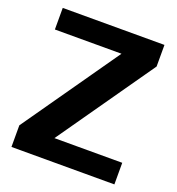

<svg xmlns="http://www.w3.org/2000/svg" viewBox="-126 -792 822 894"><g transform="rotate(20 284.5 -345.0)"><path d="M30 0V-107L363 -583H33V-690H537V-583L204 -107H540V0Z"/></g></svg>

Font: Mozilla Headline ExtraLight
Style: Regular
Weight: 200
Designer: Studio DRAMA
Foundry: Studio DRAMA
Version: Version 1.000